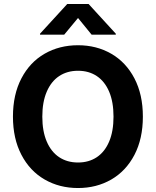

<svg xmlns="http://www.w3.org/2000/svg" viewBox="-20 -947 793 977"><path d="M377 9.8Q282.2 9.8 207 -33.7Q131.8 -77.1 88.9 -159.4Q45.9 -241.7 45.9 -353.5Q45.9 -465.8 88.9 -548.1Q131.8 -630.4 207 -673.6Q282.2 -716.8 377 -716.8Q471.2 -716.8 546.1 -673.6Q621.1 -630.4 664.1 -548.1Q707 -465.8 707 -353.5Q707 -241.2 664.1 -158.9Q621.1 -76.7 546.1 -33.4Q471.2 9.8 377 9.8ZM377 -586.9Q321.8 -586.9 281 -559.8Q240.2 -532.7 217.8 -480.2Q195.3 -427.7 195.3 -353.5Q195.3 -279.3 217.8 -226.8Q240.2 -174.3 281 -147.2Q321.8 -120.1 377 -120.1Q432.1 -120.1 472.7 -147.2Q513.2 -174.3 535.4 -226.6Q557.6 -278.8 557.6 -353.5Q557.6 -428.2 535.4 -480.5Q513.2 -532.7 472.7 -559.8Q432.1 -586.9 377 -586.9ZM377 -855.5 306.6 -770.5H183.6V-775.4L322.3 -926.8H430.7L569.3 -775.4V-770.5H446.3Z"/></svg>

Font: Pretendard Std
Style: Bold
Weight: 700
Designer: Base glyphs from Inter by Rasmus Andersson; Hangeul glyphs from Noto Sans CJK(Source Han Sans) by Jang Soo-young and Kan
Foundry: Kil Hyung-jin
Version: Version 1.309